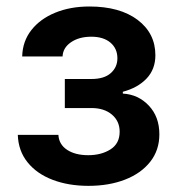

<svg xmlns="http://www.w3.org/2000/svg" viewBox="-20 -573 556 603"><path d="M35.9 -149.5H163.4Q165.1 -119.3 190.7 -102.5Q216.3 -85.6 257.1 -85.6Q298.3 -85.6 327.1 -103.9Q355.8 -122.2 355.8 -159.4Q355.8 -192.5 331.5 -213.1Q307.2 -233.7 267 -233.7H183.6V-324.9H267Q307.2 -324.9 327.9 -343.4Q348.7 -361.9 348.7 -389.9Q348.7 -420.5 326.9 -439.1Q305 -457.7 266.7 -457.7Q228.3 -457.7 202.9 -440.3Q177.6 -422.9 176.5 -395.6H49.7Q50.8 -443.2 78.5 -478.5Q106.2 -513.8 153.6 -533.2Q201 -552.6 260.7 -552.6Q356.5 -552.6 412.3 -510.5Q468 -468.4 468 -399.5Q468 -355.5 440.3 -326.3Q412.6 -297.2 365.8 -284.8V-279.1Q414.4 -276.3 447.4 -241.3Q480.5 -206.3 480.5 -151.3Q480.5 -101.2 451.7 -64.8Q422.9 -28.4 372.7 -8.9Q322.4 10.7 257.8 10.7Q195 10.7 145.2 -8.3Q95.5 -27.3 66.6 -63.2Q37.6 -99.1 35.9 -149.5Z"/></svg>

Font: Inter Zeller Semi Bold
Style: Regular
Weight: 600
Designer: Rasmus Andersson; Joe Bland
Foundry: zeller
Version: Version 3.015;git-dec3a8cb1